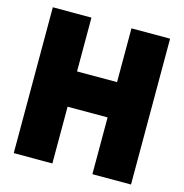

<svg xmlns="http://www.w3.org/2000/svg" viewBox="-109 -840 900 941"><g transform="rotate(15 341.5 -370.0)"><path d="M44 0V-740H240V-467H443V-740H639V0H443V-288H240V0Z"/></g></svg>

Font: Encode Sans Cnd Black
Style: Regular
Weight: 900
Width: 3
Designer: Multiple Designers
Foundry: Impallari Type
Version: Version 3.002; ttfautohint (v1.8.3) -l 8 -r 50 -G 200 -x 14 